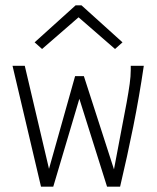

<svg xmlns="http://www.w3.org/2000/svg" viewBox="-20 -700 590 721"><path d="M134 1 27 -453H73L164 -66L262 -414H295L408 -64Q424 -151 436 -212Q448 -273 455.5 -314.5Q463 -356 467 -385Q471 -414 471 -437V-453H520Q503 -337 480.5 -225Q458 -113 431 1H382L278 -329L180 1ZM138 -516 110 -541 264 -680H286L440 -541L412 -516L275 -635Z"/></svg>

Font: Inconsolata SemiExpanded Light
Style: Regular
Weight: 300
Width: 6
Monospace: yes
Designer: Raph Levien, Cyreal, Brenton Simpson
Foundry: Raph Levien, Cyreal, Google
Version: Version 3.001; ttfautohint (v1.8.2.53-6de2)